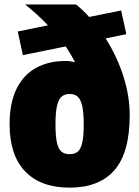

<svg xmlns="http://www.w3.org/2000/svg" viewBox="-20 -828 624 860"><path d="M561 -312.5Q561 -144.5 492.8 -66Q424.5 12.5 292 12.5Q163 12.5 93 -59.8Q23 -132 23 -272Q23 -366.5 54 -429.8Q85 -493 141.5 -524Q198 -555 274 -555Q294.5 -555 316.5 -549Q296 -588.5 274 -620L82.5 -581L59.5 -687L195 -714.5Q150 -762 92.5 -808H320.5Q351.5 -783 379.5 -752L522.5 -781L546 -675L453 -656Q503.5 -577 532.2 -487.8Q561 -398.5 561 -312.5ZM355 -270Q355 -324.5 348 -354.2Q341 -384 327.5 -395.5Q314 -407 292 -407Q270 -407 256.2 -395.5Q242.5 -384 235.5 -354.5Q228.5 -325 228.5 -271.5Q228.5 -217.5 235.2 -188.5Q242 -159.5 255.5 -148.5Q269 -137.5 292 -137.5Q315 -137.5 328.2 -148.5Q341.5 -159.5 348.2 -188.2Q355 -217 355 -270Z"/></svg>

Font: Encode Sans SemiCondensed Black
Style: Regular
Weight: 900
Width: 4
Designer: Multiple Designers
Foundry: Impallari Type
Version: Version 2.000